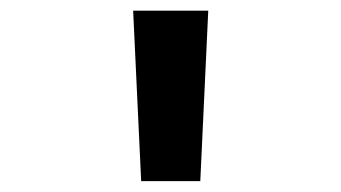

<svg xmlns="http://www.w3.org/2000/svg" viewBox="-20 -713 626 352"><path d="M238.8 -380.9 224.1 -693.4H361.8L347.2 -380.9Z"/></svg>

Font: CaskaydiaCove NF SemiBold
Style: Regular
Weight: 600
Designer: Aaron Bell
Foundry: Saja Typeworks
Version: Version 2111.001; VTT 6.35;Nerd Fonts 3.2.1